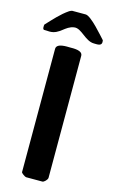

<svg xmlns="http://www.w3.org/2000/svg" viewBox="-149 -943 584 993"><g transform="rotate(15 143.5 -446.5)"><path d="M146 -707C131 -707 73 -712 73 -680V-20C73 -15 94 0 100 0H187C196 0 213 -17 213 -27V-680C213 -710 162 -707 146 -707ZM-14 -777C-14 -771 -15 -762 -7 -760C-2 -760 19 -759 23 -759C76 -759 93 -807 140 -813C179 -819 212 -759 260 -759C275 -759 301 -755 301 -777C301 -778 300 -785 300 -787C283 -805 209 -893 180 -893H107C106 -893 96 -889 93 -887C53 -860 20 -822 -13 -787C-14 -785 -14 -778 -14 -777Z"/></g></svg>

Font: Asimov Print
Style: C
Weight: 500
Designer: Google
Version: Version 2.000980: 2014